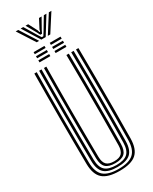

<svg xmlns="http://www.w3.org/2000/svg" viewBox="-273 -1152 974 1220"><g transform="rotate(-30 214.0 -542.0)"><path d="M214.5 7.2Q128.8 7.2 91.1 -26.4Q53.5 -60 52.5 -137Q51.5 -217.8 51 -299.9Q50.5 -382 50.5 -465.1Q50.5 -548.2 51 -632Q51.5 -715.8 52.5 -800H70Q69.2 -720.8 68.6 -638.8Q68 -556.8 68 -473.2Q68 -389.8 68.5 -305.5Q69 -221.2 70 -137.2Q71 -67 104.9 -37Q138.8 -7 214.5 -7Q289.8 -7 323.6 -36.9Q357.5 -66.8 358.2 -137.2Q359.5 -219.2 359.9 -301.8Q360.2 -384.2 360.2 -467.2Q360.2 -550.2 359.8 -633.6Q359.2 -717 358.2 -800H376Q377.2 -689.2 377.8 -579Q378.2 -468.8 377.9 -358.5Q377.5 -248.2 376 -137Q374.8 -60 337.2 -26.4Q299.8 7.2 214.5 7.2ZM214.5 -21Q147.5 -21 118 -48.1Q88.5 -75.2 87.8 -137.5Q86.8 -220.5 86.2 -303.1Q85.8 -385.8 85.8 -468.4Q85.8 -551 86.4 -633.9Q87 -716.8 87.8 -800H105.2Q104.5 -720 103.9 -637.8Q103.2 -555.5 103.2 -472.1Q103.2 -388.8 103.8 -305Q104.2 -221.2 105.2 -137.8Q106.2 -82.5 131.6 -58.9Q157 -35.2 214.5 -35.2Q271.5 -35.2 296.9 -58.9Q322.2 -82.5 323 -137.8Q324.2 -219.5 324.6 -302.1Q325 -384.8 325 -467.6Q325 -550.5 324.5 -633.6Q324 -716.8 323 -800H340.8Q341.5 -716.5 342.1 -633.9Q342.8 -551.2 342.8 -468.8Q342.8 -386.2 342.4 -303.6Q342 -221 340.8 -137.5Q339.8 -75.2 310.4 -48.1Q281 -21 214.5 -21ZM214.5 -49.2Q166.5 -49.2 145 -69.8Q123.5 -90.2 123 -138Q121.5 -248.5 121.1 -358.5Q120.8 -468.5 121.2 -578.8Q121.8 -689 123 -800H140.5Q139.8 -720.5 139.1 -638.4Q138.5 -556.2 138.5 -472.8Q138.5 -389.2 139 -305.2Q139.5 -221.2 140.5 -138.2Q141 -98.8 157.9 -81Q174.8 -63.2 214.5 -63.2Q253.8 -63.2 270.5 -81Q287.2 -98.8 287.8 -138.2Q289.2 -248.2 289.6 -358.2Q290 -468.2 289.5 -578.8Q289 -689.2 287.8 -800H305.5Q306.2 -716.5 306.9 -633.8Q307.5 -551 307.5 -468.6Q307.5 -386.2 307.1 -303.8Q306.8 -221.2 305.5 -138Q304.8 -90 283.4 -69.6Q262 -49.2 214.5 -49.2ZM234.8 -905V-920H314V-905ZM116.5 -845V-860H196V-845ZM116.5 -875V-890H196V-875ZM116.5 -905V-920H196V-905ZM234.8 -845V-860H314V-845ZM234.8 -875V-890H314V-875ZM83.8 -1091H102.5L183 -964.5H165ZM120.2 -1091H139.2L192.2 -1002.8L209.2 -976.5H220.5L237.2 -1002.8L290.2 -1091H309.2L230.8 -964.5H198.8ZM156 -1091H175.2L208.8 -1026L212.2 -1012H217.5L220.8 -1026L254.8 -1091H273.8L231.8 -1016.2L221.2 -994.5H208.5L198 -1016.2ZM327 -1091H345.8L264.5 -964.5H246.5Z"/></g></svg>

Font: Big Shoulders Inline Text Thin Medium
Style: Regular
Weight: 500
Version: Version 2.002